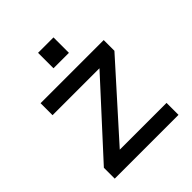

<svg xmlns="http://www.w3.org/2000/svg" viewBox="-180 -735 842 842"><g transform="rotate(-45 241.5 -314.0)"><path d="M291 -627.9V-532.2H195.3V-627.9ZM148.4 -74.2H438.5V0H43V-67.4L337.9 -389.6H46.9V-463.9H438.5V-397.5Z"/></g></svg>

Font: BF_TEXT
Style: Regular
Weight: 400
Foundry: EA DICE
Version: Version 1.404